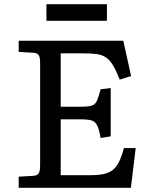

<svg xmlns="http://www.w3.org/2000/svg" viewBox="-20 -894 726 914"><path d="M69 0V-53L138 -57Q156 -58 163.5 -68Q171 -78 171 -108V-596Q171 -621 164.5 -631.5Q158 -642 136 -643L69 -647V-700H567L604 -532L550 -515Q533 -558 518 -583Q503 -608 484.5 -620.5Q466 -633 441 -636.5Q416 -640 378 -640H269V-386H363Q399 -386 416 -391Q433 -396 441 -413.5Q449 -431 459 -469L507 -475V-245L459 -237Q452 -278 442.5 -297Q433 -316 415 -321Q397 -326 361 -326H269V-60H409Q447 -60 473 -65.5Q499 -71 516.5 -84.5Q534 -98 546.5 -123.5Q559 -149 570 -189H626L603 0ZM201 -795V-874H489V-795Z"/></svg>

Font: Literata Variable Black
Style: Regular
Weight: 900
Designer: Latin by Veronika Burian and Jose Scaglione. Greek by Irene Vlachou. Cyrillic by Vera Evstafieva.
Foundry: TypeTogether
Version: Version 3.021